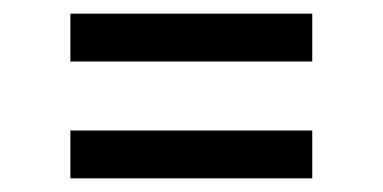

<svg xmlns="http://www.w3.org/2000/svg" viewBox="-20 -441 560 281"><path d="M83 -180V-250H437V-180ZM83 -351V-421H437V-351Z"/></svg>

Font: Ropa Sans
Style: Regular
Weight: 400
Designer: Botio Nikoltchev
Foundry: Botjo Nikoltchev
Version: Version 1.002